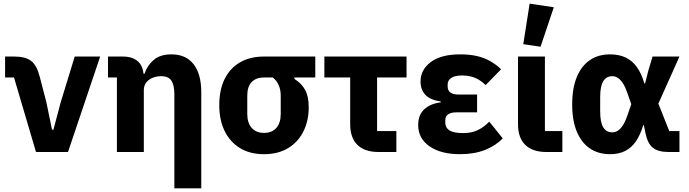

<svg xmlns="http://www.w3.org/2000/svg" viewBox="-20 -836 3791 1056"><path d="M354 0H178L57 -410H8V-525H60Q119 -525 150.5 -501.5Q182 -478 198 -416L235 -274L266 -123H274L314 -274L391 -525H531Z M771 0H623V-410H574V-525H656Q710 -525 740 -497Q770 -469 770 -413V-406L733 -431H775Q790 -476 825.5 -506.5Q861 -537 923 -537Q1003 -537 1045 -482.5Q1087 -428 1087 -329V200H939V-317Q939 -367 923 -392Q907 -417 866 -417Q842 -417 820.5 -408.5Q799 -400 785 -383Q771 -366 771 -340Z M1714 -410H1599V-402Q1638 -378 1658 -342Q1678 -306 1678 -247Q1678 -171 1648.5 -112.5Q1619 -54 1564 -21Q1509 12 1432 12Q1355 12 1300 -21.5Q1245 -55 1215.5 -115.5Q1186 -176 1186 -257Q1186 -342 1215.5 -401.5Q1245 -461 1300 -493Q1355 -525 1432 -525H1714ZM1480 -410H1432Q1389 -410 1364.5 -385Q1340 -360 1340 -310V-209Q1340 -160 1364.5 -132.5Q1389 -105 1432 -105Q1476 -105 1500 -132.5Q1524 -160 1524 -209V-310Q1524 -343 1512.5 -368.5Q1501 -394 1480 -410Z M2160 0H2062Q1986 0 1946 -39Q1906 -78 1906 -153V-410H1764V-525H2216V-410H2054V-115H2160Z M2671 -167 2745 -75Q2707 -35 2648 -11.5Q2589 12 2510 12Q2404 12 2342 -31.5Q2280 -75 2280 -148Q2280 -204 2313.5 -235Q2347 -266 2404 -273V-278Q2347 -286 2320 -314Q2293 -342 2293 -388Q2293 -452 2349 -494.5Q2405 -537 2511 -537Q2562 -537 2602 -528Q2642 -519 2675 -500.5Q2708 -482 2736 -455L2651 -368Q2634 -385 2614 -397Q2594 -409 2571 -415Q2548 -421 2522 -421Q2482 -421 2462 -407.5Q2442 -394 2442 -371V-361Q2442 -338 2457.5 -327Q2473 -316 2501 -316H2604V-218H2488Q2460 -218 2444.5 -207Q2429 -196 2429 -173V-162Q2429 -134 2452 -119Q2475 -104 2528 -104Q2574 -104 2608 -120.5Q2642 -137 2671 -167Z M3073 -115V0H2985Q2909 0 2869 -39Q2829 -78 2829 -153V-525H2977V-115ZM3026 -796 2953 -579 2858 -593 2893 -816Z M3717 -115V0H3658Q3600 0 3571 -23Q3542 -46 3530 -104L3521 -148H3518Q3502 -95 3478 -59.5Q3454 -24 3419 -6Q3384 12 3335 12Q3271 12 3224.5 -19.5Q3178 -51 3152.5 -112Q3127 -173 3127 -262Q3127 -351 3152.5 -412.5Q3178 -474 3224.5 -505.5Q3271 -537 3335 -537Q3384 -537 3420.5 -520Q3457 -503 3482.5 -467.5Q3508 -432 3524 -377H3528L3546 -448L3569 -525H3717L3601 -266L3661 -115ZM3348 -108Q3364 -108 3378.5 -117.5Q3393 -127 3406 -147Q3419 -167 3430 -199L3452 -263L3430 -326Q3419 -358 3406 -378Q3393 -398 3378.5 -407.5Q3364 -417 3348 -417Q3315 -417 3298 -389.5Q3281 -362 3281 -302V-223Q3281 -163 3298 -135.5Q3315 -108 3348 -108Z"/></svg>

Font: IBM Plex Sans
Style: Regular
Weight: 400
Designer: Mike Abbink, Paul van der Laan, Pieter van Rosmalen
Foundry: Bold Monday
Version: Version 3.201